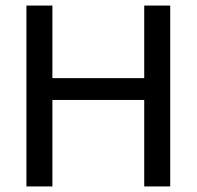

<svg xmlns="http://www.w3.org/2000/svg" viewBox="-20 -670 707 690"><path d="M168.3 0V-310.8H498.3V0H591.7V-650H498.3V-389.2H168.3V-650H75V0Z"/></svg>

Font: Familjen Grotesk
Style: Regular
Weight: 400
Designer: Anders Wikstroem, Jonas Baeckman, Matilda Gysing, Kristian Moeller
Foundry: Familjen STHLM AB
Version: Version 2.000